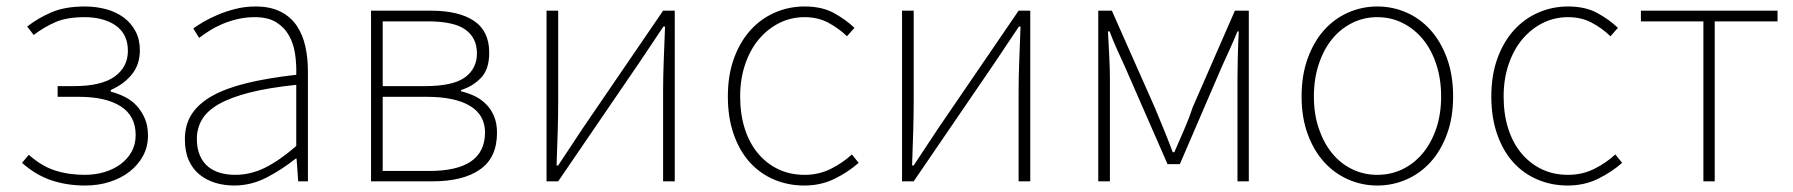

<svg xmlns="http://www.w3.org/2000/svg" viewBox="-20 -560 5538 593"><path d="M243 13Q187 13 139 -3Q91 -19 48 -57L69 -82Q108 -47 150 -33.5Q192 -20 242 -20Q274 -20 302.5 -28.5Q331 -37 352.5 -53Q374 -69 386.5 -91.5Q399 -114 399 -143Q399 -202 353 -231.5Q307 -261 223 -261H158V-294H208Q293 -294 334 -323.5Q375 -353 375 -403Q375 -430 365 -449.5Q355 -469 337 -481.5Q319 -494 294.5 -500.5Q270 -507 242 -507Q187 -507 152 -492Q117 -477 84 -452L64 -478Q97 -504 139 -522Q181 -540 242 -540Q277 -540 308 -531.5Q339 -523 362 -506Q385 -489 398.5 -463.5Q412 -438 412 -405Q412 -361 387.5 -330.5Q363 -300 322 -282V-277Q345 -271 366 -260.5Q387 -250 402.5 -233Q418 -216 427.5 -193.5Q437 -171 437 -141Q437 -107 422 -79Q407 -51 381 -30.5Q355 -10 319.5 1.5Q284 13 243 13Z M703 13Q672 13 644.5 4.5Q617 -4 596 -21Q575 -38 563 -65Q551 -92 551 -130Q551 -174 571.5 -206.5Q592 -239 634 -263Q676 -287 741 -303Q806 -319 895 -329Q896 -361 891.5 -392.5Q887 -424 873 -449.5Q859 -475 833.5 -491Q808 -507 767 -507Q739 -507 713.5 -501Q688 -495 666 -485.5Q644 -476 626 -464.5Q608 -453 595 -443L577 -472Q589 -481 608.5 -492.5Q628 -504 653 -514.5Q678 -525 707.5 -532.5Q737 -540 769 -540Q815 -540 846.5 -524Q878 -508 896.5 -480.5Q915 -453 923 -417Q931 -381 931 -341V0H901L896 -70H893Q852 -37 804 -12Q756 13 703 13ZM706 -20Q754 -20 798.5 -42Q843 -64 895 -109V-298Q809 -289 750.5 -274Q692 -259 656 -238.5Q620 -218 604 -191Q588 -164 588 -131Q588 -101 597.5 -79.5Q607 -58 623 -45Q639 -32 660.5 -26Q682 -20 706 -20Z M1126 -527H1311Q1397 -527 1444 -495.5Q1491 -464 1491 -397Q1491 -346 1465.5 -319.5Q1440 -293 1404 -282V-278Q1425 -273 1444.5 -264Q1464 -255 1480 -239.5Q1496 -224 1505.5 -202Q1515 -180 1515 -150Q1515 -73 1462.5 -36.5Q1410 0 1317 0H1126ZM1292 -294Q1379 -294 1416 -321Q1453 -348 1453 -395Q1453 -443 1417.5 -468.5Q1382 -494 1302 -494H1162V-294ZM1306 -32Q1478 -32 1478 -151Q1478 -205 1431.5 -233Q1385 -261 1297 -261H1162V-32Z M1668 -527H1704V-249Q1704 -205 1702.5 -154Q1701 -103 1699 -49H1704Q1721 -74 1742 -106.5Q1763 -139 1780 -164L2028 -527H2064V0H2028V-277Q2028 -322 2030 -373Q2032 -424 2034 -478H2029L1952 -363L1704 0H1668Z M2464 13Q2414 13 2370.5 -5.5Q2327 -24 2295.5 -59Q2264 -94 2246 -145.5Q2228 -197 2228 -262Q2228 -328 2247 -380Q2266 -432 2298.5 -467.5Q2331 -503 2374 -521.5Q2417 -540 2465 -540Q2519 -540 2556 -519.5Q2593 -499 2619 -474L2596 -448Q2570 -473 2538 -490Q2506 -507 2465 -507Q2423 -507 2387 -489Q2351 -471 2324 -439Q2297 -407 2281.5 -361.5Q2266 -316 2266 -262Q2266 -208 2280 -163.5Q2294 -119 2320.5 -87Q2347 -55 2383.5 -37.5Q2420 -20 2465 -20Q2509 -20 2546 -38.5Q2583 -57 2611 -83L2632 -57Q2599 -28 2557 -7.5Q2515 13 2464 13Z M2766 -527H2802V-249Q2802 -205 2800.5 -154Q2799 -103 2797 -49H2802Q2819 -74 2840 -106.5Q2861 -139 2878 -164L3126 -527H3162V0H3126V-277Q3126 -322 3128 -373Q3130 -424 3132 -478H3127L3050 -363L2802 0H2766Z M3372 -527H3414L3547 -227Q3561 -193 3575 -159Q3589 -125 3602 -90H3607Q3622 -125 3637 -159Q3652 -193 3663 -227L3794 -527H3837V0H3802V-318Q3802 -347 3803 -386Q3804 -425 3806 -463H3802Q3790 -434 3778.5 -408.5Q3767 -383 3755 -357L3624 -53H3586L3453 -357Q3441 -383 3429.5 -408.5Q3418 -434 3407 -463H3402Q3404 -425 3406 -386Q3408 -347 3408 -318V0H3372Z M4234 13Q4187 13 4144.5 -5.5Q4102 -24 4070 -59Q4038 -94 4019 -145.5Q4000 -197 4000 -262Q4000 -328 4019 -380Q4038 -432 4070 -467.5Q4102 -503 4144.5 -521.5Q4187 -540 4234 -540Q4281 -540 4323.5 -521.5Q4366 -503 4398 -467.5Q4430 -432 4449 -380Q4468 -328 4468 -262Q4468 -197 4449 -145.5Q4430 -94 4398 -59Q4366 -24 4323.5 -5.5Q4281 13 4234 13ZM4234 -20Q4276 -20 4312 -37.5Q4348 -55 4374.5 -87Q4401 -119 4416 -163.5Q4431 -208 4431 -262Q4431 -316 4416 -361.5Q4401 -407 4374.5 -439Q4348 -471 4312 -489Q4276 -507 4234 -507Q4192 -507 4156 -489Q4120 -471 4094 -439Q4068 -407 4053 -361.5Q4038 -316 4038 -262Q4038 -208 4053 -163.5Q4068 -119 4094 -87Q4120 -55 4156 -37.5Q4192 -20 4234 -20Z M4822 13Q4772 13 4728.5 -5.5Q4685 -24 4653.5 -59Q4622 -94 4604 -145.5Q4586 -197 4586 -262Q4586 -328 4605 -380Q4624 -432 4656.5 -467.5Q4689 -503 4732 -521.5Q4775 -540 4823 -540Q4877 -540 4914 -519.5Q4951 -499 4977 -474L4954 -448Q4928 -473 4896 -490Q4864 -507 4823 -507Q4781 -507 4745 -489Q4709 -471 4682 -439Q4655 -407 4639.5 -361.5Q4624 -316 4624 -262Q4624 -208 4638 -163.5Q4652 -119 4678.5 -87Q4705 -55 4741.5 -37.5Q4778 -20 4823 -20Q4867 -20 4904 -38.5Q4941 -57 4969 -83L4990 -57Q4957 -28 4915 -7.5Q4873 13 4822 13Z M5241 -494H5048V-527H5470V-494H5276V0H5241Z"/></svg>

Font: SpoqaHanSans
Style: Thin
Weight: 250
Designer: [Spoqa Han Sans] Dong-huui Kim \uAE40 \uB3D9 \uD718   [Noto Sans] Ryoko NISHIZUKA \u897F \u585A \u6DBC \u5B50  (kana & i
Foundry: Spoqa (http://bi.spoqa.com)
Version: Version 1.004;PS 1.004;hotconv 1.0.82;makeotf.lib2.5.63406